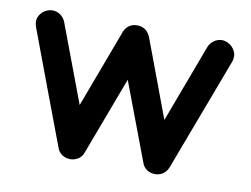

<svg xmlns="http://www.w3.org/2000/svg" viewBox="-61 -592 884 677"><g transform="rotate(10 380.5 -254.0)"><path d="M104.5 -235.8 180.7 -33.2C187 -14.2 204.6 -0.5 228 -0.5C243.7 -0.5 267.1 -8.3 274.9 -33.2L379.4 -311.5L484.4 -33.2C490.7 -13.2 508.8 -0.5 531.7 -0.5C549.3 -0.5 569.3 -9.3 578.6 -33.2L731 -438C732.4 -440.9 732.9 -443.8 733.4 -447.3C733.9 -450.2 733.9 -453.1 734.4 -456.1C734.4 -483.9 709 -506.8 682.6 -506.8C660.6 -506.8 642.1 -490.7 635.7 -473.6L531.2 -194.3L429.2 -467.3C421.4 -490.7 405.3 -506.3 379.4 -506.3C354 -506.3 337.4 -491.2 330.1 -467.3L228 -194.3L123 -473.6C115.7 -491.7 98.6 -506.3 75.7 -506.3C51.8 -506.3 24.9 -486.3 24.9 -457C24.9 -451.2 26.4 -444.8 28.8 -438Z"/></g></svg>

Font: LOB TGL 0-17
Style: Regular
Weight: 400
Designer: Peter Wiegel + adaptations and expanded glyphset by Studio LOB
Foundry: Peter Wiegel + adaptations and expanded glyphset by Studio LOB
Version: Version 1.003;Glyphs 3.1.2 (3151)